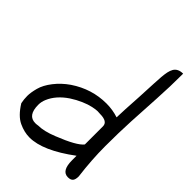

<svg xmlns="http://www.w3.org/2000/svg" viewBox="-231 -879 974 974"><g transform="rotate(45 256.5 -391.5)"><path d="M482.4 -41Q482.4 -18.6 474.1 -8.8Q465.8 1 446.3 1Q400.4 1 400.4 -75.2V-107.4Q261.7 -3.9 166 -3.9Q127.9 -3.9 88.4 -22.5Q48.8 -41 13.7 -97.7Q8.8 -121.1 8.8 -145.5Q8.8 -169.9 18.1 -204.6Q27.3 -239.3 56.2 -276.4Q85 -313.5 126 -341.8Q215.8 -402.3 320.3 -402.3Q365.2 -402.3 406.2 -388.7Q406.2 -406.2 408.7 -450.2Q411.1 -494.1 414.1 -543Q419.9 -669.9 421.9 -692.9Q423.8 -715.8 427.2 -731.9Q430.7 -748 437.5 -759.8Q452.1 -784.2 488.3 -784.2Q488.3 -690.4 482.9 -601.1Q477.5 -511.7 473.1 -426.3Q468.8 -340.8 468.8 -244.6Q468.8 -148.4 482.4 -41ZM80.1 -153.3Q80.1 -76.2 135.7 -76.2Q144.5 -76.2 155.3 -78.1Q195.3 -78.1 253.9 -101.6Q365.2 -145.5 389.6 -177.7V-307.6Q389.6 -341.8 334 -341.8Q327.1 -342.8 315.9 -342.8Q304.7 -342.8 281.2 -337.9Q257.8 -333 228.5 -320.3Q199.2 -307.6 170.9 -289.1Q111.3 -249 88.9 -195.3Q80.1 -174.8 80.1 -153.3Z"/></g></svg>

Font: Architects Daughter
Style: Regular
Weight: 400
Designer: Kimberly Geswein
Foundry: Kimberly Geswein
Version: Version 1.002 2010